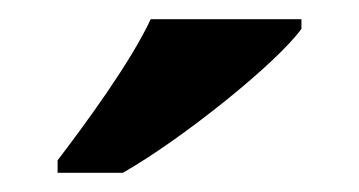

<svg xmlns="http://www.w3.org/2000/svg" viewBox="-20 -786 374 200"><path d="M40 -619V-606H108C171 -642 269 -721 294 -756V-766H137C116 -721 69 -657 40 -619Z"/></svg>

Font: Noto Serif Telugu
Style: Bold
Weight: 700
Designer: Jelle Bosma - Monotype Design Team
Foundry: Monotype Imaging Inc.
Version: Version 2.005